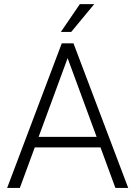

<svg xmlns="http://www.w3.org/2000/svg" viewBox="-20 -924 665 944"><path d="M547.4 0 474.1 -199.2H150.9L77.6 0H15.1L283.7 -710.9H341.3L610.4 0ZM169.9 -251H455.1L312.5 -638.2ZM279.3 -767.1 372.6 -903.8H443.4L330.1 -767.1Z"/></svg>

Font: Vazirmatn FD ExtraLight
Style: Regular
Weight: 200
Designer: Saber Rastikerdar
Foundry: Saber Rastikerdar
Version: Version 33.003